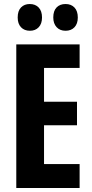

<svg xmlns="http://www.w3.org/2000/svg" viewBox="-20 -935 456 955"><path d="M376 0H61V-714H376V-597H199V-429H363V-312H199V-119H376ZM68 -848Q68 -881 84.5 -898Q101 -915 128 -915Q156 -915 172.5 -897.5Q189 -880 189 -848Q189 -817 172.5 -799.5Q156 -782 129 -782Q101 -782 84.5 -799.5Q68 -817 68 -848ZM245 -848Q245 -881 261.5 -898Q278 -915 306 -915Q334 -915 350.5 -897.5Q367 -880 367 -848Q367 -817 350.5 -799.5Q334 -782 306 -782Q278 -782 261.5 -800Q245 -818 245 -848Z"/></svg>

Font: Noto Sans Display ExtraCondensed
Style: Bold
Weight: 700
Width: 2
Designer: Monotype Design Team
Foundry: Monotype Imaging Inc.
Version: Version 2.003